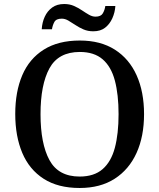

<svg xmlns="http://www.w3.org/2000/svg" viewBox="-20 -927 794 957"><path d="M377 10Q269 10 197.5 -36Q126 -82 91 -165Q56 -248 56 -359Q56 -470 91 -552Q126 -634 198 -679.5Q270 -725 378 -725Q481 -725 552.5 -679.5Q624 -634 661 -551.5Q698 -469 698 -358Q698 -247 660.5 -164.5Q623 -82 551.5 -36Q480 10 377 10ZM377 -47Q449 -47 491.5 -84Q534 -121 552.5 -190.5Q571 -260 571 -358Q571 -456 552.5 -525.5Q534 -595 491.5 -631.5Q449 -668 378 -668Q271 -668 226.5 -586.5Q182 -505 182 -358Q182 -211 226.5 -129Q271 -47 377 -47ZM445 -771Q418 -771 396 -780.5Q374 -790 355.5 -802.5Q337 -815 320.5 -824.5Q304 -834 288 -834Q260 -834 251 -817.5Q242 -801 239 -781H188Q190 -815 203 -843.5Q216 -872 240 -889.5Q264 -907 300 -907Q327 -907 348.5 -897.5Q370 -888 388.5 -875.5Q407 -863 423.5 -853.5Q440 -844 456 -844Q483 -844 492.5 -860.5Q502 -877 505 -897H555Q553 -865 540 -836Q527 -807 504 -789Q481 -771 445 -771Z"/></svg>

Font: Noto Serif Gujarati Medium
Style: Regular
Weight: 500
Version: Version 2.102